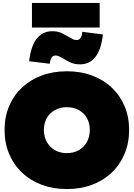

<svg xmlns="http://www.w3.org/2000/svg" viewBox="-20 -1270 908 1304"><path d="M434 14Q340.5 14 262.8 -15.2Q185 -44.5 128.8 -98.2Q72.5 -152 41.8 -225.5Q11 -299 11 -388Q11 -476 41.8 -548.8Q72.5 -621.5 128.8 -674.8Q185 -728 262.8 -757Q340.5 -786 434.5 -786Q528 -786 605.5 -757Q683 -728 739.2 -674.8Q795.5 -621.5 826.2 -548.8Q857 -476 857 -388Q857 -299 826.2 -225.5Q795.5 -152 739.2 -98.2Q683 -44.5 605.5 -15.2Q528 14 434 14ZM434 -230Q480 -230 515.2 -250.2Q550.5 -270.5 570.2 -306Q590 -341.5 590 -388Q590 -433.5 570.2 -468.2Q550.5 -503 515.2 -522.5Q480 -542 434 -542Q388 -542 352.8 -522.5Q317.5 -503 297.8 -468.2Q278 -433.5 278 -388Q278 -341.5 297.8 -306Q317.5 -270.5 352.8 -250.2Q388 -230 434 -230ZM539 -1054 679 -1036Q667 -932 627.5 -882.5Q588 -833 524 -833Q486 -833 459.2 -845.5Q432.5 -858 413 -870Q396.5 -880 383.5 -886.5Q370.5 -893 357 -893Q339 -893 329.8 -878.2Q320.5 -863.5 318 -837L178 -854Q190 -959 230.2 -1008.5Q270.5 -1058 335 -1058Q373.5 -1058 399.5 -1044.8Q425.5 -1031.5 445 -1020Q461.5 -1010.5 473.8 -1004.2Q486 -998 500 -998Q517.5 -998 527.2 -1012.2Q537 -1026.5 539 -1054ZM657 -1250V-1083H197V-1250Z"/></svg>

Font: Hepta Slab Black
Style: Regular
Weight: 900
Designer: Michael LaGattuta
Foundry: Michael LaGattuta
Version: Version 1.102